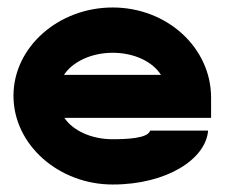

<svg xmlns="http://www.w3.org/2000/svg" viewBox="-20 -482 607 513"><path d="M16 -226C16 -95 137 11 281 11C426 11 530 -57 536 -133H381C376 -112 316 -110 281 -110C224 -110 175 -133 152 -167H544V-221C544 -355 426 -462 281 -462C137 -462 16 -357 16 -226ZM151 -282C173 -316 223 -341 281 -341C339 -341 388 -317 410 -282Z"/></svg>

Font: Charger Sport
Style: UltNrw
Weight: 1000
Designer: Jasper
Foundry: Cannot Into Space Fonts
Version: Version 1.1